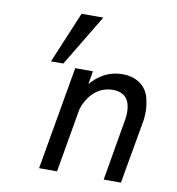

<svg xmlns="http://www.w3.org/2000/svg" viewBox="-79 -771 775 843"><g transform="rotate(10 308.0 -350.0)"><path d="M217 -700 121 -471H176L314 -700ZM310 -460H231L151 0H231L280 -283C285 -303 294 -321 306 -338C330 -373 367 -395 410 -395C411 -395 413 -395 414 -395C483 -393 489 -338 489 -307C489 -299 488 -289 487 -280L439 0H516L567 -290C568 -302 569 -314 569 -325C569 -345 566 -366 560 -389C548 -433 508 -470 441 -470C407 -470 376 -461 349 -444C330 -432 314 -418 300 -401Z"/></g></svg>

Font: Jost
Style: Italic
Weight: 400
Italic angle: -5°
Version: Version 3.710